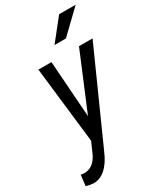

<svg xmlns="http://www.w3.org/2000/svg" viewBox="-279 -834 956 1132"><g transform="rotate(-30 199.0 -267.5)"><path d="M175.3 -145 335.4 -528.3H427.7L154.3 82Q126.5 148.4 88.1 182.4Q49.8 216.3 4.9 214.8Q-10.3 214.4 -43 206.1L-34.7 132.8L-16.6 135.7Q47.4 138.7 83 70.3L118.7 -9.8L59.1 -528.3H147.9ZM328.1 -750H440.9L291.5 -606.4H213.9Z"/></g></svg>

Font: TypoPRO Roboto
Style: Italic
Weight: 400
Italic angle: -12°
Designer: Google
Version: Version 2.136; 2016